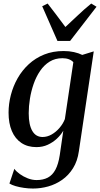

<svg xmlns="http://www.w3.org/2000/svg" viewBox="-20 -840 580 1110"><path d="M436 34Q428 91.5 402.2 132.5Q376.5 173.5 339.5 199.5Q302.5 225.5 259 237.8Q215.5 250 171 250Q145 250 118.8 246.2Q92.5 242.5 70.2 236Q48 229.5 34.5 221L63 136Q73.5 151 94.2 166Q115 181 140.5 191Q166 201 191.5 201Q229.5 201 256.5 186.8Q283.5 172.5 300.5 140.8Q317.5 109 325.5 56.5L346 -84.5Q332 -60 309 -38.5Q286 -17 256.2 -3.2Q226.5 10.5 190.5 10.5Q139.5 10.5 103.5 -13.8Q67.5 -38 48.5 -82.5Q29.5 -127 29.5 -188.5Q29.5 -239.5 42.8 -290.8Q56 -342 82 -387.8Q108 -433.5 146.5 -469Q185 -504.5 235.5 -524.8Q286 -545 348 -545Q380 -545 407.8 -538.8Q435.5 -532.5 455.5 -522.5L522 -543ZM404 -480.5Q394 -491.5 378 -497.5Q362 -503.5 341 -503.5Q299 -503.5 267 -483.8Q235 -464 212 -430.2Q189 -396.5 174.5 -354.8Q160 -313 153 -269.2Q146 -225.5 146 -185.5Q146 -150.5 151.5 -124.8Q157 -99 167.5 -81.8Q178 -64.5 192.8 -56.2Q207.5 -48 226 -48Q253 -48 278.5 -62.5Q304 -77 324.2 -100.8Q344.5 -124.5 355 -151.5ZM312 -603.5 224 -804 255.5 -819.5Q280 -788.5 305.8 -754Q331.5 -719.5 358 -684Q395 -717.5 430.2 -751.5Q465.5 -785.5 507.5 -819.5L538 -801L385.5 -603.5Z"/></svg>

Font: Merriweather 72pt Medium
Style: Italic
Weight: 500
Italic angle: -7.8°
Version: Version 2.101